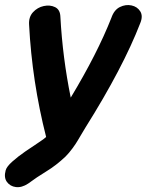

<svg xmlns="http://www.w3.org/2000/svg" viewBox="-64 -553 595 779"><path d="M50 192Q85 166 124.5 142Q164 118 202 82Q216 68 230 49Q244 30 252 16L271 -16Q280 -32 283 -36Q435 -278 505 -459Q517 -488 505 -507Q493 -526 469.5 -531Q446 -536 422.5 -524.5Q399 -513 388 -481Q331 -336 223 -157Q190 -319 181 -485Q180 -514 159.5 -524Q139 -534 113.5 -528.5Q88 -523 70 -503.5Q52 -484 54 -453Q66 -222 123 2V3Q116 10 91.5 26Q67 42 38 62Q9 82 -14 102.5Q-37 123 -41 138Q-49 167 -36 185Q-23 203 0.5 206Q24 209 50 192Z"/></svg>

Font: Balsamiq Sans
Style: Bold Italic
Weight: 700
Italic angle: -12°
Designer: Michael Angeles
Foundry: Balsamiq SRL
Version: Version 1.020; ttfautohint (v1.8.4.7-5d5b);gftools[0.9.26]